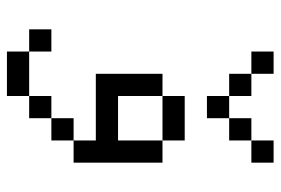

<svg xmlns="http://www.w3.org/2000/svg" viewBox="-145 -583 790 540"><g transform="rotate(90 250.0 -313.0)"><path d="M437.5 -625V-687.5H375V-625H312.5V-562.5H250V-500H312.5V-562.5H375V-625ZM125 0V62.5H250V0ZM125 0V-62.5H62.5V0ZM250 0H312.5V-62.5H250ZM312.5 -62.5H375V-125H312.5ZM375 -125H437.5Q437.5 -125 437.5 -375H375Q375 -375 375 -250H250Q250 -250 250 -375H187.5V-187.5H375ZM250 -375H375V-437.5H250ZM250 -562.5V-625H187.5V-562.5ZM187.5 -625V-687.5H125V-625Z"/></g></svg>

Font: Unifont
Style: Regular
Weight: 500
Version: Version 15.1.04